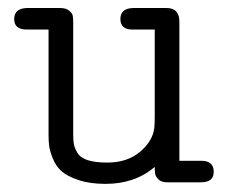

<svg xmlns="http://www.w3.org/2000/svg" viewBox="-20 -451 565 475"><path d="M15.1 -403.8Q15.1 -430.7 47.9 -431.2H127.9Q143.1 -431.2 150.6 -425Q158.2 -418.9 159.7 -413.1Q161.1 -407.2 161.1 -397V-120.1Q161.1 -104 162.6 -95Q164.1 -85.9 171.1 -73.5Q178.2 -61 196.5 -54.9Q214.8 -48.8 245.1 -48.8Q294.9 -48.8 326.4 -75.4Q357.9 -102.1 361.8 -134.8Q362.8 -143.6 362.8 -163.1V-377.9H307.1Q278.3 -377.9 277.8 -403.8Q277.8 -430.7 310.1 -431.2H392.1Q424.3 -431.2 423.8 -396V-53.2H478Q508.8 -53.2 508.8 -25.9Q508.8 0 477.1 0H394Q378.9 0 372.1 -7.1Q365.2 -14.2 364 -20Q362.8 -25.9 362.8 -38.1Q314 3.9 241.2 3.9Q202.1 3.9 174.1 -5.6Q146 -15.1 132.1 -27.6Q118.2 -40 110.6 -59.1Q103 -78.1 101.6 -90.1Q100.1 -102.1 100.1 -118.2V-377.9H45.9Q15.1 -377.9 15.1 -403.8Z"/></svg>

Font: CMU Typewriter Text
Style: Light
Weight: 200
Version: Version 0.7.0